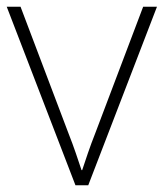

<svg xmlns="http://www.w3.org/2000/svg" viewBox="-20 -550 486 570"><path d="M204 0 0 -530H41L183 -155Q196 -122 205 -95.5Q214 -69 222 -45H224Q232 -69 241 -95.5Q250 -122 263 -155L405 -530H446L242 0Z"/></svg>

Font: Noto Sans Thai ExtraLight
Style: Regular
Weight: 200
Designer: Monotype Design Team
Foundry: Monotype Imaging Inc.
Version: Version 2.001; ttfautohint (v1.8.4.7-5d5b)